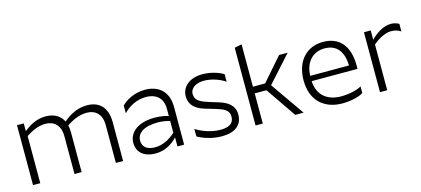

<svg xmlns="http://www.w3.org/2000/svg" viewBox="-58 -1164 3596 1641"><g transform="rotate(-15 1740.0 -343.0)"><path d="M79 -530V0H143V-417C182 -443 246 -479 314 -479C391 -479 446 -433 446 -334V0H509V-353C509 -376 507 -396 502 -415C544 -444 610 -479 681 -479C757 -479 812 -433 812 -334V0H876V-345C876 -477 805 -540 700 -540C606 -540 536 -494 489 -453C460 -511 405 -540 333 -540C247 -540 184 -497 139 -462V-530Z M1353 -334V-270C1327 -279 1283 -288 1229 -288C1084 -288 1000 -218 1000 -127C1000 -45 1056 10 1164 10C1247 10 1314 -33 1357 -80V0H1416V-333C1416 -484 1319 -540 1212 -540C1116 -540 1038 -493 1004 -456V-388C1048 -435 1118 -478 1206 -478C1283 -478 1353 -439 1353 -334ZM1061 -130C1061 -194 1121 -242 1247 -242C1285 -242 1327 -234 1353 -226V-122C1306 -79 1243 -42 1172 -42C1110 -42 1061 -67 1061 -130Z M1794 -273 1719 -296C1648 -318 1598 -339 1598 -398C1598 -455 1655 -484 1719 -484C1792 -484 1867 -454 1906 -425V-492C1867 -517 1796 -541 1721 -541C1606 -541 1536 -477 1536 -396C1536 -307 1600 -270 1674 -249L1755 -225C1825 -204 1869 -185 1869 -127C1869 -64 1822 -42 1749 -42C1666 -42 1582 -76 1535 -107V-41C1578 -15 1660 15 1748 15C1862 15 1930 -35 1930 -129C1930 -211 1871 -250 1794 -273Z M2048 -688V0H2112V-267H2216L2399 0H2473L2265 -298L2474 -530H2398L2220 -326H2112V-701Z M3001 -32V-91C2964 -67 2887 -51 2820 -51C2703 -51 2616 -112 2609 -242H3015V-273C3015 -445 2933 -541 2789 -541C2647 -541 2544 -441 2544 -265C2544 -83 2659 10 2815 10C2882 10 2961 -5 3001 -32ZM2787 -484C2892 -484 2949 -415 2952 -289H2609C2613 -415 2687 -484 2787 -484Z M3149 -530V0H3213V-404C3251 -438 3317 -479 3374 -479C3410 -479 3438 -469 3460 -454V-521C3439 -533 3416 -540 3390 -540C3317 -540 3252 -491 3209 -448V-530Z"/></g></svg>

Font: Roundo
Style: Regular
Weight: 400
Designer: Shiva Nallaperumal
Foundry: Indian Type Foundry
Version: Version 2.000